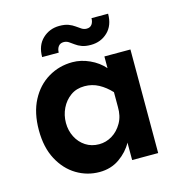

<svg xmlns="http://www.w3.org/2000/svg" viewBox="-104 -776 829 883"><g transform="rotate(-15 310.5 -334.5)"><path d="M262.7 14.6Q204.1 14.6 153.8 -15.6Q103.5 -45.9 72.8 -103.5Q42 -161.1 42 -243.2Q42 -326.2 72.8 -384.8Q103.5 -443.4 155.8 -474.6Q208 -505.9 271.5 -505.9Q312.5 -505.9 353 -487.3Q393.6 -468.8 420.9 -437.5V-493.2H544.9V0H420.9V-83Q399.4 -43 358.4 -14.2Q317.4 14.6 262.7 14.6ZM293.9 -109.4Q327.1 -109.4 356 -127Q384.8 -144.5 403.3 -176.8Q421.9 -209 420.9 -252.9V-323.2Q394.5 -351.6 363.8 -368.2Q333 -384.8 296.9 -384.8Q257.8 -384.8 230 -364.7Q202.1 -344.7 186.5 -312.5Q170.9 -280.3 170.9 -243.2Q170.9 -207 186.5 -176.3Q202.1 -145.5 230 -127.4Q257.8 -109.4 293.9 -109.4ZM375 -560.5Q349.6 -560.5 332.5 -566.9Q315.4 -573.2 303.2 -582.5Q291 -591.8 280.3 -598.6Q269.5 -605.5 256.8 -605.5Q240.2 -605.5 231.4 -593.8Q222.7 -582 222.7 -564.5H143.6Q143.6 -620.1 176.8 -651.4Q210 -682.6 256.8 -682.6Q282.2 -682.6 299.3 -676.3Q316.4 -669.9 329.1 -660.6Q341.8 -651.4 352.5 -644.5Q363.3 -637.7 376 -637.7Q392.6 -637.7 400.9 -649.4Q409.2 -661.1 409.2 -678.7H488.3Q488.3 -623 455.6 -591.8Q422.9 -560.5 375 -560.5Z"/></g></svg>

Font: Sen
Style: Bold
Weight: 700
Designer: Kosal Sen, Philatype
Foundry: Philatype
Version: Version 2.000;gftools[0.9.31]